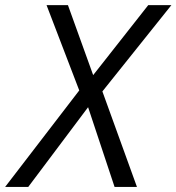

<svg xmlns="http://www.w3.org/2000/svg" viewBox="-71 -734 693 754"><path d="M378.9 0 274.9 -313 40 0H-50.8L240.2 -378.9L111.8 -713.9H195.8L294.9 -439L511.2 -713.9H602.1L331.1 -375L466.8 0Z"/></svg>

Font: Open Sans Hebrew
Style: Italic
Weight: 400
Italic angle: -12°
Foundry: Ascender Corporation, Yanek Iontef
Version: Version 2.001;PS 002.001;hotconv 1.0.70;makeotf.lib2.5.58329